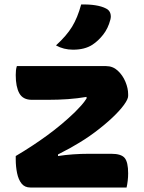

<svg xmlns="http://www.w3.org/2000/svg" viewBox="-20 -834 640 854"><path d="M55 -540H452Q482 -540 504 -519.5Q526 -499 538 -470Q550 -441 550 -415V-407Q550 -393 531 -367Q512 -341 478.5 -309.5Q445 -278 401.5 -245.5Q358 -213 310 -186Q294 -176 273 -165.5Q252 -155 238 -147V-140Q270 -145 305 -147.5Q340 -150 376 -150H475Q519 -150 534.5 -131.5Q550 -113 550 -63Q550 -46 548 -29.5Q546 -13 543 0H115Q90 0 76 -17.5Q62 -35 56 -64Q50 -93 50 -125V-140Q123 -183 189.5 -231.5Q256 -280 313 -335Q327 -349 341 -364.5Q355 -380 365 -396V-403Q324 -396 281.5 -393Q239 -390 192 -390H122Q82 -390 66 -419Q50 -448 50 -500Q50 -511 51 -521Q52 -531 55 -540ZM341 -814Q376 -815 404.5 -810.5Q433 -806 452 -796Q466 -789 470.5 -775.5Q475 -762 471 -747Q461 -708 439 -680Q417 -652 391 -635Q357 -613 305 -613Q263 -613 229 -632Q276 -675 300.5 -715Q325 -755 341 -814Z"/></svg>

Font: Recursive Mn Csl St XBd
Style: Regular
Weight: 800
Monospace: yes
Version: Version 1.079;hotconv 1.0.112;makeotfexe 2.5.65598; ttfautoh